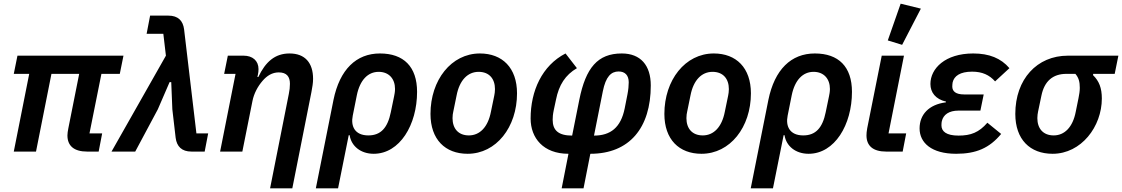

<svg xmlns="http://www.w3.org/2000/svg" viewBox="-20 -825 6107 1045"><path d="M517 0 536 -99H467L532 -423H632L652 -522H75L55 -423H139L55 0H176L260 -423H411L352 -127C349 -113 347 -97 347 -88C347 -31 383 0 454 0Z M883 -522 587 0H716L839 -230L903 -378H912L918 -230L936 -75C942 -28 969 0 1022 0H1094L1113 -99H1049L982 -665C976 -712 950 -740 896 -740H797L778 -641H869Z M1299 0 1354 -275C1362 -316 1383 -355 1409 -385C1433 -413 1462 -431 1497 -431C1541 -431 1558 -407 1558 -369C1558 -351 1556 -333 1552 -314L1450 200H1571L1675 -324C1680 -351 1684 -373 1684 -396C1684 -483 1640 -534 1556 -534C1476 -534 1425 -488 1386 -406H1381L1384 -420C1386 -427 1387 -440 1387 -449C1387 -495 1354 -522 1306 -522H1220L1200 -423H1262L1178 0Z M1699 200H1820L1878 -89H1883C1892 -30 1943 12 2014 12C2156 12 2250 -146 2250 -325C2250 -462 2177 -534 2048 -534C1919 -534 1829 -447 1795 -281ZM1985 -88C1911 -88 1888 -138 1900 -196L1922 -306C1939 -390 1983 -434 2041 -434C2097 -434 2130 -396 2130 -341C2130 -325 2127 -311 2125 -301L2107 -214C2090 -130 2053 -88 1985 -88Z M2525 12C2681 12 2794 -133 2794 -317C2794 -456 2714 -534 2592 -534C2436 -534 2323 -389 2323 -205C2323 -66 2403 12 2525 12ZM2532 -88C2474 -88 2443 -126 2443 -182C2443 -196 2445 -209 2447 -217L2465 -305C2481 -389 2526 -434 2585 -434C2643 -434 2674 -396 2674 -340C2674 -326 2672 -314 2670 -304L2652 -217C2636 -133 2591 -88 2532 -88Z M3037 200H3156L3193 12C3406 12 3522 -129 3522 -360C3522 -469 3467 -534 3364 -534C3233 -534 3168 -456 3133 -282L3094 -87C3018 -87 2988 -117 2988 -173C2988 -187 2989 -202 2994 -226L3006 -282C3022 -363 3057 -417 3120 -454L3058 -534C2930 -468 2868 -330 2868 -180C2868 -74 2937 12 3074 12ZM3213 -87 3261 -328C3277 -408 3306 -436 3347 -436C3382 -436 3402 -415 3402 -377C3402 -360 3400 -336 3395 -311L3380 -235C3359 -131 3303 -87 3213 -87Z M3798 12C3954 12 4067 -133 4067 -317C4067 -456 3987 -534 3865 -534C3709 -534 3596 -389 3596 -205C3596 -66 3676 12 3798 12ZM3805 -88C3747 -88 3716 -126 3716 -182C3716 -196 3718 -209 3720 -217L3738 -305C3754 -389 3799 -434 3858 -434C3916 -434 3947 -396 3947 -340C3947 -326 3945 -314 3943 -304L3925 -217C3909 -133 3864 -88 3805 -88Z M4066 200H4187L4245 -89H4250C4259 -30 4310 12 4381 12C4523 12 4617 -146 4617 -325C4617 -462 4544 -534 4415 -534C4286 -534 4196 -447 4162 -281ZM4352 -88C4278 -88 4255 -138 4267 -196L4289 -306C4306 -390 4350 -434 4408 -434C4464 -434 4497 -396 4497 -341C4497 -325 4494 -311 4492 -301L4474 -214C4457 -130 4420 -88 4352 -88Z M4992 -778 4882 -805 4812 -605 4890 -581ZM4912 -99H4816L4900 -522H4779L4700 -127C4697 -112 4696 -97 4696 -88C4696 -31 4732 0 4803 0H4893Z M5354 -157C5308 -104 5264 -87 5197 -87C5130 -87 5104 -110 5104 -143C5104 -154 5105 -160 5106 -165C5114 -201 5145 -223 5197 -223H5316L5334 -311H5227C5182 -311 5163 -328 5163 -354C5163 -363 5164 -370 5165 -377C5173 -411 5205 -435 5271 -435C5326 -435 5365 -417 5396 -382L5474 -454C5428 -508 5364 -534 5277 -534C5124 -534 5044 -452 5044 -368C5044 -322 5072 -285 5129 -272L5128 -268C5035 -256 4985 -201 4985 -126C4985 -48 5050 12 5184 12C5293 12 5365 -19 5429 -96Z M6047 -423 6067 -522H5792C5624 -522 5506 -394 5506 -205C5506 -66 5586 12 5709 12C5865 12 5977 -136 5977 -289C5977 -346 5962 -384 5929 -416L5930 -423ZM5833 -423C5851 -402 5857 -380 5857 -347C5857 -329 5854 -311 5850 -291L5835 -217C5819 -133 5774 -88 5715 -88C5657 -88 5626 -126 5626 -182C5626 -196 5628 -208 5630 -218L5648 -304C5664 -383 5710 -423 5784 -423Z"/></svg>

Font: Braiins Sans SemiBold
Style: Italic
Weight: 600
Italic angle: -11.31°
Designer: Mike Abbink, Paul van der Laan, Pieter van Rosmalen, Jiri Chlebus, Lubos Buracinsky
Foundry: Bold Monday, Sudetype
Version: Version 1.000;hotconv 1.0.109;makeotfexe 2.5.65596